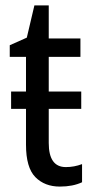

<svg xmlns="http://www.w3.org/2000/svg" viewBox="-20 -679 350 709"><path d="M283 -6V-73Q254 -62 223 -62Q160 -62 160 -151V-277H280V-341H160V-469H277V-537H160V-659H107L79 -540L16 -512V-469H76V-341H21V-277H76V-145Q76 -60 110.5 -25Q145 10 201 10Q249 10 283 -6Z"/></svg>

Font: Noto Sans Display SemiCondensed
Style: Regular
Weight: 400
Width: 4
Designer: Monotype Design team
Foundry: Monotype Imaging Inc.
Version: 1.000